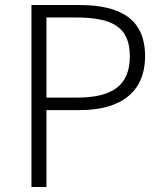

<svg xmlns="http://www.w3.org/2000/svg" viewBox="-20 -749 652 769"><path d="M106 0H166V-308H299C461 -308 561 -378 561 -524C561 -675 460 -729 295 -729H106ZM166 -358V-679H283C428 -679 500 -642 500 -524C500 -407 431 -358 287 -358Z"/></svg>

Font: Noto Sans Japanese Light
Style: Regular
Weight: 300
Designer: Ryoko NISHIZUKA (kana & ideographs); Paul D. Hunt (Latin, Greek & Cyrillic); Wenlong ZHANG (bopomofo); Sandoll Communica
Foundry: Adobe Systems Incorporated
Version: Version 1.000;PS 1;hotconv 1.0.78;makeotf.lib2.5.61930